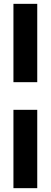

<svg xmlns="http://www.w3.org/2000/svg" viewBox="-20 -770 264 1000"><path d="M174 -342H50V-750H174ZM174 210H50V-198H174Z"/></svg>

Font: Cabin
Style: Bold
Weight: 700
Designer: Pablo Impallari
Foundry: Pablo Impallari. http://www.impallari.com Igino Marini. http://www.ikern.com
Version: Version 3.001;hotconv 1.0.109;makeotfexe 2.5.65596